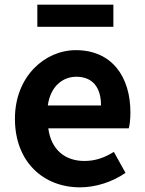

<svg xmlns="http://www.w3.org/2000/svg" viewBox="-20 -789 621 823"><path d="M140 -674H466V-769H140ZM323 14C392 14 463 -10 518 -48L468 -138C428 -113 388 -99 342 -99C259 -99 199 -147 187 -239H532C536 -252 539 -279 539 -307C539 -461 459 -574 305 -574C172 -574 44 -461 44 -280C44 -95 166 14 323 14ZM185 -337C196 -418 248 -460 307 -460C379 -460 413 -412 413 -337Z"/></svg>

Font: Noto Sans JP
Style: Bold
Weight: 700
Designer: Ryoko NISHIZUKA  (kana, bopomofo & ideographs); Paul D. Hunt (Latin, Greek & Cyrillic); Sandoll Communications , Soo-you
Foundry: Adobe
Version: Version 2.002;hotconv 1.0.116;makeotfexe 2.5.65601